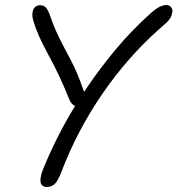

<svg xmlns="http://www.w3.org/2000/svg" viewBox="-20 -733 709 767"><path d="M167 14Q154 14 147 6Q140 -2 142 -20.5Q144 -39 157 -69Q187 -142 230 -223Q253 -266 280 -310Q274 -312 269 -317Q261 -325 256 -338Q234 -392 216 -430Q198 -468 182 -497.5Q166 -527 151.5 -555.5Q137 -584 123 -620Q113 -649 110.5 -660.5Q108 -672 110 -684Q112 -697 119.5 -704.5Q127 -712 140 -712Q154 -712 162 -704Q170 -696 177 -679Q191 -637 205 -606.5Q219 -576 232.5 -550.5Q246 -525 260 -498.5Q274 -472 288 -440Q301 -408 316 -366Q322 -375 328 -384Q382 -464 446 -540Q510 -616 582 -680Q606 -701 620 -707Q634 -713 645 -713Q652 -713 657.5 -709.5Q663 -706 666.5 -699.5Q670 -693 668 -683Q666 -671 661.5 -662.5Q657 -654 646 -643.5Q635 -633 613 -614Q552 -560 495.5 -495.5Q439 -431 389.5 -359Q340 -287 298.5 -208.5Q257 -130 226 -48Q212 -11 199 1.5Q186 14 167 14Z"/></svg>

Font: Shantell Sans Light Light
Style: Italic
Weight: 300
Italic angle: -11°
Version: Version 1.008;[ac192a2d6]